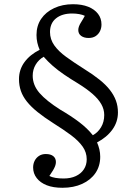

<svg xmlns="http://www.w3.org/2000/svg" viewBox="-20 -734 639 910"><path d="M276 156Q232 156 201.5 144Q171 132 154 110Q137 88 137 60Q137 42 144.5 27.5Q152 13 165.5 4.5Q179 -4 197 -4Q220 -4 232.5 6Q245 16 245 34Q245 43 241.5 52.5Q238 62 231.5 73Q225 84 214 100Q225 106 242.5 109Q260 112 281 112Q315 112 339.5 100.5Q364 89 377.5 68.5Q391 48 391 21Q391 -12 371.5 -39.5Q352 -67 316.5 -93.5Q281 -120 233 -150Q189 -178 158 -203Q127 -228 107.5 -252.5Q88 -277 79 -303Q70 -329 70 -359Q70 -404 96 -439.5Q122 -475 168 -498Q161 -514 157 -531.5Q153 -549 153 -568Q153 -612 175 -644.5Q197 -677 236.5 -695.5Q276 -714 326 -714Q368 -714 398 -702Q428 -690 444.5 -668.5Q461 -647 461 -618Q461 -601 454 -586.5Q447 -572 433.5 -563Q420 -554 400 -554Q378 -554 364.5 -564Q351 -574 351 -592Q351 -600 354.5 -609.5Q358 -619 365.5 -630.5Q373 -642 382 -659Q372 -664 356 -667Q340 -670 322 -670Q274 -670 245.5 -647Q217 -624 217 -582Q217 -548 237 -519.5Q257 -491 293.5 -464.5Q330 -438 379 -407Q421 -381 451.5 -356.5Q482 -332 501 -307.5Q520 -283 529.5 -257Q539 -231 539 -201Q539 -156 512.5 -119.5Q486 -83 440 -59Q447 -43 451 -26Q455 -9 455 9Q455 53 432.5 86Q410 119 369.5 137.5Q329 156 276 156ZM420 -93Q444 -106 459 -131Q474 -156 474 -189Q474 -216 460 -240.5Q446 -265 418.5 -289Q391 -313 349 -339Q314 -360 284 -380.5Q254 -401 230.5 -421.5Q207 -442 187 -465Q163 -451 149 -427.5Q135 -404 135 -375Q135 -353 143 -332.5Q151 -312 167.5 -293Q184 -274 208.5 -254.5Q233 -235 266 -214Q316 -185 355 -155.5Q394 -126 420 -93Z"/></svg>

Font: Literata 18pt Light
Style: Regular
Weight: 300
Designer: Latin by Veronika Burian and Jose Scaglione. Greek by Irene Vlachou. Cyrillic by Vera Evstafieva.
Foundry: TypeTogether
Version: Version 3.103;gftools[0.9.29]